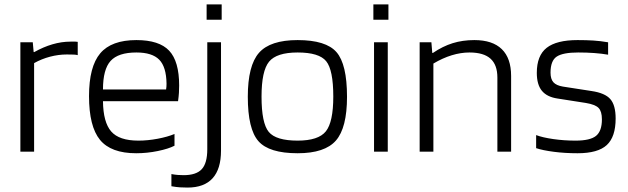

<svg xmlns="http://www.w3.org/2000/svg" viewBox="-20 -685 2838 867"><path d="M134 0H72V-494H128L132 -450H135Q176 -473 217 -485Q258 -497 298 -497Q315 -497 321 -497Q327 -497 331 -496V-436Q324 -438 313.5 -438.5Q303 -439 282 -439Q244 -439 206 -429Q168 -419 134 -400Z M768 -80V-27Q741 -13 692.5 -3Q644 7 595 7Q481 7 431.5 -53.5Q382 -114 382 -251Q382 -384 432.5 -444Q483 -504 596 -504Q699 -504 744 -456Q789 -408 789 -299Q789 -282 788 -266Q787 -250 784 -228H445Q446 -133 482 -91.5Q518 -50 605 -50Q647 -50 692 -58.5Q737 -67 768 -80ZM732 -307Q731 -383 699 -415.5Q667 -448 596 -448Q514 -448 479.5 -410Q445 -372 445 -281H730Q731 -287 731.5 -293.5Q732 -300 732 -307Z M981 -596H913V-665H981ZM827 162Q809 162 793 161Q777 160 754 156V101Q770 104 783 105Q796 106 809 106Q866 106 891 79Q916 52 916 -11V-494H978V-5Q978 78 940 120Q902 162 827 162Z M1547 -248Q1547 -108 1497 -50.5Q1447 7 1324 7Q1195 7 1147 -47.5Q1099 -102 1099 -248Q1099 -389 1149.5 -446.5Q1200 -504 1324 -504Q1452 -504 1499.5 -449.5Q1547 -395 1547 -248ZM1161 -249Q1161 -129 1193.5 -89.5Q1226 -50 1324 -50Q1418 -50 1451.5 -92Q1485 -134 1485 -249Q1485 -369 1453 -408.5Q1421 -448 1324 -448Q1229 -448 1195 -406.5Q1161 -365 1161 -249Z M1734 -596H1666V-665H1734ZM1731 0H1669V-494H1731Z M1937 0H1875V-494H1928L1932 -446H1935Q1979 -476 2024 -490Q2069 -504 2122 -504Q2204 -504 2246 -463Q2288 -422 2288 -342V0H2226V-335Q2226 -392 2195 -420Q2164 -448 2100 -448Q2061 -448 2020 -435.5Q1979 -423 1937 -398Z M2591 -448Q2522 -448 2494 -429.5Q2466 -411 2466 -357Q2466 -328 2479 -313.5Q2492 -299 2522 -294L2651 -274Q2712 -265 2736 -237.5Q2760 -210 2760 -150Q2760 -67 2720 -30Q2680 7 2588 7Q2531 7 2481 0.5Q2431 -6 2401 -16V-75Q2430 -64 2478.5 -57Q2527 -50 2579 -50Q2645 -50 2671.5 -71.5Q2698 -93 2698 -146Q2698 -182 2683 -197.5Q2668 -213 2626 -220L2498 -240Q2450 -247 2427 -275Q2404 -303 2404 -356Q2404 -434 2448.5 -469Q2493 -504 2588 -504Q2628 -504 2659.5 -502Q2691 -500 2726 -494V-438Q2698 -443 2663.5 -445.5Q2629 -448 2591 -448Z"/></svg>

Font: Blinker Light
Style: Regular
Weight: 300
Designer: Juergen Huber
Foundry: supertype
Version: Version 1.017;hotconv 1.0.117;makeotfexe 2.5.65602